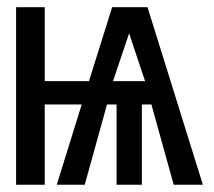

<svg xmlns="http://www.w3.org/2000/svg" viewBox="-20 -510 590 530"><path d="M540 0 387.2 -490.2H289.6L225.6 -286.1H103.5V-490.2H24.4V0H103.5V-221.7H205.6L136.7 0H213.9L275.4 -221.7H301.8V0H371.6V-221.7H397.9L459.5 0ZM292 -286.1 336.4 -418 380.4 -286.1Z"/></svg>

Font: CodeNewRoman Nerd Font Mono
Style: Regular
Weight: 400
Monospace: yes
Designer: Sam Radian
Foundry: Code New Roman
Version: Version 2.00 November 29, 2014;Nerd Fonts 3.2.1